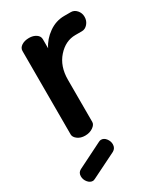

<svg xmlns="http://www.w3.org/2000/svg" viewBox="-168 -553 697 807"><g transform="rotate(-30 180.0 -149.5)"><path d="M4 139Q4 121 19 113L143 51Q149 48 154 48Q168 48 178 61Q188 74 188 89Q188 108 172 117L51 177Q43 181 39 181Q25 181 14.5 168Q4 155 4 139ZM55 -35V-440Q55 -455 69.5 -464.5Q84 -474 106 -474Q126 -474 140 -464.5Q154 -455 154 -440V-396Q171 -431 205.5 -455.5Q240 -480 281 -480H313Q329 -480 341 -466.5Q353 -453 353 -434Q353 -415 341 -401Q329 -387 313 -387H281Q233 -387 196.5 -346Q160 -305 160 -240V-35Q160 -22 144 -11Q128 0 106 0Q84 0 69.5 -11Q55 -22 55 -35Z"/></g></svg>

Font: TerminalDosisSemiBold
Style: Bold
Weight: 600
Designer: EdgarTolentino, PabloImpallari, IginoMarini
Foundry: EdgarTolentino, PabloImpallari, IginoMarini
Version: Version 1.006